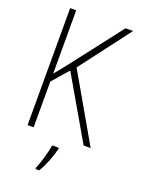

<svg xmlns="http://www.w3.org/2000/svg" viewBox="-170 -797 841 1101"><g transform="rotate(20 250.0 -246.5)"><path d="M61 0H98V-279L184 -378L403 0H446L212 -407L445 -714H399L165 -411C137 -375 120 -354 98 -328V-714H61ZM190 212V221H212C240 176 262 117 274 69V61H233C228 103 205 179 190 212Z"/></g></svg>

Font: Noto Sans Mono ExtraCondensed ExtraLight
Style: Regular
Weight: 200
Width: 2
Designer: Monotype Design Team
Foundry: Monotype Imaging Inc.
Version: Version 2.014